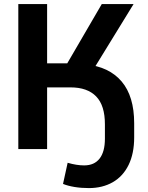

<svg xmlns="http://www.w3.org/2000/svg" viewBox="-20 -739 735 952"><path d="M292.5 172.9 315.4 68.1Q360.1 81.1 397.2 81.1Q447.5 81.1 473.9 47.2Q500.2 13.4 500.2 -51.5V-121.6Q500.5 -215.8 456.9 -260.7Q413.3 -305.7 329.8 -305.7H213.6V0H70.8V-718.8H213.6V-425H331.8L298.6 -399.4L484.6 -718.8H642.3L429.7 -372.8L404.8 -419.9Q521 -408.2 583.1 -335Q645.3 -261.7 645.3 -127.4V-58.1Q645.3 22.2 617.6 78.9Q589.8 135.5 538.9 164.6Q488 193.6 420.7 193.6Q382.6 193.6 349.4 188.1Q316.2 182.6 292.5 172.9Z"/></svg>

Font: Min Sans VF VF
Style: Regular
Weight: 400
Designer: Jinseong-Kim, NotoSansCJK, Nunito
Foundry: Jinseong-Kim
Version: Version 1.420;Glyphs 3.1.2 (3151)